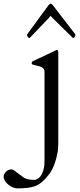

<svg xmlns="http://www.w3.org/2000/svg" viewBox="-141 -729 442 1061"><path d="M274 -531C276 -533 276 -534 276 -535C276 -536 275 -539 273 -542L152 -699C150 -702 143 -709 139 -709C134 -709 130 -703 127 -700L11 -542C9 -539 8 -536 8 -535C8 -530 16 -519 20 -519C21 -519 22 -519 22 -520C24 -520 24 -520 25 -521L129 -630C131 -632 137 -641 139 -641C140 -641 148 -631 149 -630L260 -521C261 -520 263 -519 264 -519C267 -519 274 -528 274 -531ZM53 265C23 265 3 262 -13 250C-34 234 -48 224 -64 212C-69 209 -72 208 -74 208C-75 207 -76 207 -77 207C-101 207 -121 227 -121 250C-120 258 -117 266 -112 273C-99 291 -74 312 -43 312C-6 312 26 309 52 300C83 287 101 270 122 244C152 211 168 163 178 110C180 93 181 77 181 62V-441C181 -449 178 -453 173 -453C172 -453 171 -453 170 -452L166 -450L41 -391C38 -390 36 -388 36 -386C34 -384 34 -382 34 -381C34 -378 34 -376 36 -374C58 -363 105 -367 105 -333V155C105 164 104 175 104 186C98 223 86 256 53 265Z"/></svg>

Font: fbb
Style: Regular
Weight: 400
Designer: David J. Perry, Michael Sharpe
Version: Version 1.045